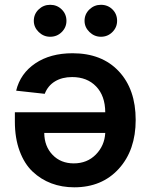

<svg xmlns="http://www.w3.org/2000/svg" viewBox="-20 -780 632 807"><path d="M190.9 -625.5Q163.1 -625.5 142.6 -645.5Q122.1 -665.5 122.1 -692.4Q122.1 -720.7 142.3 -740.2Q162.6 -759.8 190.9 -759.8Q219.7 -759.8 239.5 -740.2Q259.3 -720.7 259.3 -692.4Q259.3 -665 239.5 -645.3Q219.7 -625.5 190.9 -625.5ZM404.3 -625.5Q376.5 -625.5 356 -645.5Q335.4 -665.5 335.4 -692.4Q335.4 -720.7 355.7 -740.2Q376 -759.8 404.3 -759.8Q433.1 -759.8 452.6 -740.5Q472.2 -721.2 472.2 -692.4Q472.2 -665 452.4 -645.3Q432.6 -625.5 404.3 -625.5ZM285.2 -556.2Q408.2 -556.2 479.2 -480.5Q550.3 -404.8 550.3 -275.9Q550.3 -148.9 479.5 -70.8Q408.7 7.3 292 7.3Q240.2 7.3 196 -9.3Q151.9 -25.9 117.2 -58.6Q82.5 -91.3 62.5 -145.3Q42.5 -199.2 42.5 -268.6V-308.1H422.4Q421.9 -377.4 384 -416.7Q346.2 -456.1 283.2 -456.1Q241.2 -456.1 211.2 -438Q181.2 -419.9 168 -385.7L47.9 -398.9Q65.4 -471.2 128.4 -513.7Q191.4 -556.2 285.2 -556.2ZM422.4 -221.2H166Q166.5 -165 200.9 -129.2Q235.4 -93.3 290 -93.3Q346.2 -93.3 382.8 -130.4Q419.4 -167.5 422.4 -221.2Z"/></svg>

Font: Interop SemBd
Style: Regular
Weight: 600
Designer: Rasmus Andersson, Google, Jang Haemin
Foundry: jhaemin
Version: Version 1.007